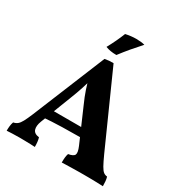

<svg xmlns="http://www.w3.org/2000/svg" viewBox="-200 -1026 1113 1175"><g transform="rotate(30 356.0 -438.5)"><path d="M376 -682 604.4 -171.4Q625.2 -125.6 638.2 -102.5Q651.2 -79.4 662.4 -70.9Q673.6 -62.4 688.6 -61Q692.6 -48 694.2 -32.1Q695.8 -16.2 695.8 3Q679.8 2 652.8 1.2Q625.8 0.4 598.9 0.2Q572 0 556 0Q544 0 523.5 0.2Q503 0.4 480 0.9Q457 1.4 436.9 1.9Q416.8 2.4 405.2 3Q405.2 -18.6 406.8 -33.5Q408.4 -48.4 412.8 -61Q449 -66.8 455.7 -82.9Q462.4 -99 445.8 -137.8L346.4 -366.8Q324.6 -415.2 310.7 -456.6Q296.8 -498 287.4 -540.4H311.6Q299.6 -497 285.9 -454.6Q272.2 -412.2 254.2 -367.2L170.2 -150Q156 -113.2 163.9 -89.2Q171.8 -65.2 207.4 -61Q211.4 -47.8 213.2 -32Q215 -16.2 215 3Q204 2 184.7 1.5Q165.4 1 144.1 0.5Q122.8 0 106.8 0Q81.8 0 56.2 1Q30.6 2 16 3Q16 -14.8 17.8 -30.2Q19.6 -45.6 24.8 -60.6Q41.6 -63.6 53.6 -73.2Q65.6 -82.8 77.2 -104.4Q88.8 -126 104.8 -164.4L314.8 -676.8Q330.8 -680 344.1 -681Q357.4 -682 376 -682ZM423.2 -244.6 439.4 -187.6Q372 -187.6 299 -185.7Q226 -183.8 158 -178.2L173.4 -244.6ZM365.8 -733.8Q342 -733.8 323.7 -737Q305.4 -740.2 288.6 -746.6Q305 -776.2 321 -809.9Q337 -843.6 347.6 -871.6Q366.2 -875.8 385.4 -878.1Q404.6 -880.4 423.2 -880.4Q457 -880.4 482.8 -873.6Q451 -838.6 422.4 -804.7Q393.8 -770.8 365.8 -733.8Z"/></g></svg>

Font: Vollkorn
Style: Regular
Weight: 400
Designer: Friedrich Althausen
Foundry: Friedrich Althausen
Version: Version 4.104